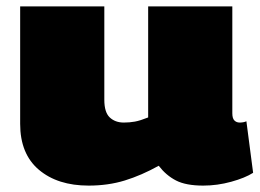

<svg xmlns="http://www.w3.org/2000/svg" viewBox="-20 -570 811 600"><path d="M257 10Q160 10 101.5 -39.5Q43 -89 43 -183V-550H306V-258Q306 -219 323 -203Q340 -187 367 -187Q385 -187 401.5 -190Q418 -193 443 -203V-550H706V-216Q706 -200 712.5 -193.5Q719 -187 729 -187Q741 -187 750 -191L771 -30Q746 -14 702.5 -2Q659 10 615 10Q561 10 530 -6Q499 -22 476 -52Q422 -22 370 -6Q318 10 257 10Z"/></svg>

Font: Georama Extended Black
Style: Regular
Weight: 900
Width: 7
Designer: Jean-Baptiste Levee
Foundry: Production Type
Version: Version 1.000